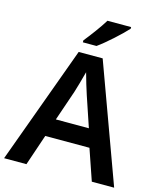

<svg xmlns="http://www.w3.org/2000/svg" viewBox="-134 -1033 940 1129"><g transform="rotate(15 335.5 -469.0)"><path d="M522 -928V-938H378C351 -893 301 -827 271 -790V-778H354C404 -813 489 -891 522 -928ZM534 0H670L408 -717H262L0 0H136L200 -189H469ZM374 -483 436 -299H235L298 -483C305 -506 325 -572 335 -613C344 -578 365 -510 374 -483Z"/></g></svg>

Font: Noto Sans Ol Chiki SemiBold
Style: Regular
Weight: 600
Designer: Monotype Design Team, Lewis McGuffie
Foundry: Monotype Imaging Inc.
Version: Version 2.003